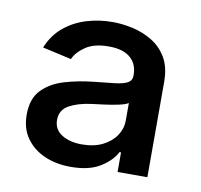

<svg xmlns="http://www.w3.org/2000/svg" viewBox="-56 -799 568 542"><g transform="rotate(10 227.5 -528.5)"><path d="M179.2 -316.4Q137.7 -316.4 104.5 -330.8Q71.3 -345.2 51.5 -372.8Q31.7 -400.4 31.7 -440.4Q31.7 -486.8 56.6 -512Q81.5 -537.1 119.9 -548.3Q158.2 -559.6 199.7 -564Q238.8 -567.9 262.7 -570.8Q286.6 -573.7 298.1 -580.3Q309.6 -586.9 309.6 -600.6V-602.5Q309.6 -634.3 288.6 -652.1Q267.6 -669.9 227.1 -669.9Q185.5 -669.9 161.1 -653.6Q136.7 -637.2 127.4 -616.2L44.4 -634.8Q59.6 -671.9 87.4 -694.8Q115.2 -717.8 151.1 -728.8Q187 -739.7 225.6 -739.7Q252.9 -739.7 283 -733.2Q313 -726.6 339.1 -710.9Q365.2 -695.3 381.6 -668Q397.9 -640.6 397.9 -597.7V-325.2H312.5V-381.3H308.1Q295.4 -356 263.7 -336.2Q231.9 -316.4 179.2 -316.4ZM199.2 -384.3Q233.9 -384.3 258.8 -396.7Q283.7 -409.2 296.9 -429.2Q310.1 -449.2 310.1 -472.2V-522.5Q303.7 -517.6 283.9 -513.2Q264.2 -508.8 242.2 -506.1Q220.2 -503.4 206.1 -501.5Q168.5 -496.6 143.6 -482.9Q118.7 -469.2 118.7 -440.4Q118.7 -413.1 141.6 -398.7Q164.6 -384.3 199.2 -384.3Z"/></g></svg>

Font: Inter Cardless
Style: Regular
Weight: 400
Designer: Rasmus Andersson
Foundry: rsms
Version: Version 4.001;git-9221beed3